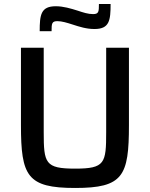

<svg xmlns="http://www.w3.org/2000/svg" viewBox="-20 -925 745 953"><path d="M177 -770H236C236 -808 237 -820 265 -820C287 -820 313 -812 341 -803C375 -792 409 -781 449 -781C523 -781 529 -823 529 -905H471C471 -867 470 -855 442 -855C417 -855 393 -863 366 -872C331 -883 294 -894 257 -894C183 -894 177 -852 177 -770ZM353 8C591 8 620 -51 620 -304V-688H507V-269C507 -115 501 -88 353 -88C204 -88 197 -115 197 -269V-688H84V-304C84 -51 115 8 353 8Z"/></svg>

Font: Saira UNSAM Medium
Style: Regular
Weight: 500
Designer: Hector Gatti with collaboration of the Omnibus-Type team
Foundry: Omnibus-Type
Version: Version 0.072;PS 000.072;hotconv 1.0.88;makeotf.lib2.5.64775